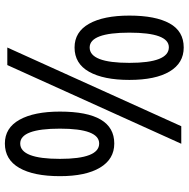

<svg xmlns="http://www.w3.org/2000/svg" viewBox="-13 -751 774 788"><g transform="rotate(90 374.0 -357.0)"><path d="M44 -501Q44 -395 77.5 -335.5Q111 -276 175 -276Q241 -276 274.5 -335.5Q308 -395 308 -501Q308 -608 273.5 -666Q239 -724 175 -724Q108 -724 76 -666Q44 -608 44 -501ZM498 -714 175 0H247L570 -714ZM238 -501Q238 -338 175 -338Q114 -338 114 -501Q114 -663 174 -663Q238 -663 238 -501ZM438 -216Q438 -110 471.5 -50Q505 10 569 10Q635 10 669 -49Q703 -108 703 -216Q703 -322 668 -380.5Q633 -439 569 -439Q438 -439 438 -216ZM632 -216Q632 -53 569 -53Q508 -53 508 -216Q508 -377 569 -377Q632 -377 632 -216Z"/></g></svg>

Font: Noto Sans UI SemiCondensed
Style: Regular
Weight: 400
Width: 4
Designer: Monotype Design Team
Foundry: Monotype Imaging Inc.
Version: 1.001